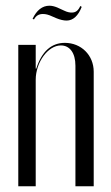

<svg xmlns="http://www.w3.org/2000/svg" viewBox="-20 -652 387 672"><path d="M99 -584C106 -597 116 -603 130 -603C140 -603 149 -601 164 -594L178 -588C190 -583 203 -580 213 -580C236 -580 254 -597 266 -628L261 -631C254 -615 245 -608 231 -608C225 -608 216 -609 204 -615L180 -626C170 -630 161 -632 153 -632C128 -632 108 -616 94 -586ZM107 -412H105V-495H44V0H105V-373C105 -434 148 -493 193 -493C224 -493 244 -467 244 -422V0H308V-401C308 -459 264 -502 207 -502C160 -502 126 -472 107 -412Z"/></svg>

Font: Moniqa Display
Style: Regular
Weight: 400
Designer: Rajesh Rajput
Foundry: Rajesh Rajput
Version: Version 1.000